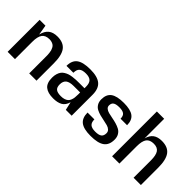

<svg xmlns="http://www.w3.org/2000/svg" viewBox="45 -1407 2123 2123"><g transform="rotate(45 1106.5 -345.0)"><path d="M160.2 -500H161.1L181.2 -380.9Q196.3 -447.3 235.1 -478.5Q273.9 -509.8 340.8 -509.8Q435.5 -509.8 478.3 -452.9Q521 -396 521 -270V0H407.2V-247.1Q407.2 -269.5 407 -282.7Q406.7 -295.9 404.5 -317.1Q402.3 -338.4 398.4 -351.6Q394.5 -364.7 386.5 -380.4Q378.4 -396 367.4 -404.8Q356.4 -413.6 339.1 -419.7Q321.8 -425.8 299.8 -425.8Q238.3 -425.8 211.2 -389.2Q184.1 -352.5 184.1 -270V0H69.8V-500Z M1069.8 0 1068.4 -1H978.5L956.5 -98.1Q939 -37.1 897 -14.2Q855 8.8 788.6 8.8Q704.1 8.8 661.4 -26.9Q618.7 -62.5 618.7 -146Q618.7 -179.2 626.7 -205.6Q634.8 -231.9 647.7 -249.8Q660.6 -267.6 681.4 -280Q702.1 -292.5 722.2 -299.3Q742.2 -306.2 771 -310.1Q799.8 -314 822 -314.9Q844.2 -315.9 875.5 -315.9H955.6V-339.8Q955.6 -394.5 931.2 -418.7Q906.7 -442.9 851.6 -442.9Q795.9 -442.9 771.7 -421.1Q747.6 -399.4 747.6 -350.1H639.6Q639.6 -434.1 690.4 -471.9Q741.2 -509.8 854.5 -509.8Q966.8 -509.8 1018.3 -466.6Q1069.8 -423.3 1069.8 -328.1ZM954.6 -249H854.5Q790 -249 760.7 -225.8Q731.4 -202.6 731.4 -151.9Q731.4 -106.4 754.9 -87.6Q778.3 -68.8 832.5 -68.8Q863.3 -68.8 885.5 -76.4Q907.7 -84 920.9 -96.2Q934.1 -108.4 941.9 -128.4Q949.7 -148.4 952.1 -169.4Q954.6 -190.4 954.6 -219.2Z M1281.2 -373Q1281.2 -350.6 1298.3 -335.9Q1315.4 -321.3 1343 -314Q1370.6 -306.6 1403.8 -300.8Q1437 -294.9 1470.5 -285.4Q1503.9 -275.9 1531.5 -261.2Q1559.1 -246.6 1576.2 -218Q1593.3 -189.5 1593.3 -148.9Q1593.3 -65.9 1541.3 -28.1Q1489.3 9.8 1374.5 9.8Q1266.6 9.8 1218 -28.1Q1169.4 -65.9 1169.4 -149.9H1276.4Q1276.4 -102.1 1300.3 -81.1Q1324.2 -60.1 1378.4 -60.1Q1432.1 -60.1 1455.8 -77.9Q1479.5 -95.7 1479.5 -136.2Q1479.5 -161.1 1462.6 -177.2Q1445.8 -193.4 1418.7 -201.2Q1391.6 -209 1359.1 -214.8Q1326.7 -220.7 1293.9 -229.5Q1261.2 -238.3 1234.1 -252.2Q1207 -266.1 1190.2 -293.7Q1173.3 -321.3 1173.3 -360.8Q1173.3 -439 1221.9 -474.4Q1270.5 -509.8 1378.4 -509.8Q1482.9 -509.8 1530.3 -474.1Q1577.6 -438.5 1577.6 -359.9H1475.6Q1475.6 -402.8 1452.9 -421.4Q1430.2 -439.9 1378.4 -439.9Q1326.7 -439.9 1304 -424.3Q1281.2 -408.7 1281.2 -373Z M1817.4 -270V0H1703.1V-700.2H1817.4V-394Q1834 -453.6 1871.8 -481.7Q1909.7 -509.8 1973.1 -509.8Q2067.9 -509.8 2110.6 -452.9Q2153.3 -396 2153.3 -270V0H2039.1V-270Q2039.1 -352.5 2014.2 -388.7Q1989.3 -424.8 1932.1 -424.8Q1870.6 -424.8 1844 -388.7Q1817.4 -352.5 1817.4 -270Z"/></g></svg>

Font: Fivo Sans Modern Med
Style: Regular
Weight: 450
Designer: Alexander Slobzheninov
Foundry: Alexander Slobzheninov
Version: 1.0